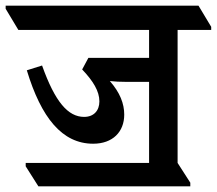

<svg xmlns="http://www.w3.org/2000/svg" viewBox="-71 -644 768 680"><path d="M65 16H603V3L558 -67V-538H677V-549L632 -624H-51V-613L-6 -538H457V-439H242L220 -398C259 -357 281 -321 281 -285C281 -252 261 -230 227 -230C170 -230 124 -283 78 -412L24 -395C75 -227 149 -135 259 -135C328 -135 369 -177 369 -238C369 -277 354 -316 318 -357C334 -355 355 -354 378 -354H457V-67H20V-55Z"/></svg>

Font: Noto Serif Devanagari SemiCondensed SemiBold
Style: Regular
Weight: 600
Width: 4
Designer: Universal Thirst, Indian Type Foundry and the Monotype Design Team
Foundry: Monotype Imaging Inc.
Version: Version 2.004